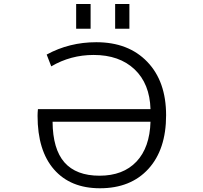

<svg xmlns="http://www.w3.org/2000/svg" viewBox="-20 -957 1040 986"><path d="M571.3 -809.6V-936.5H644.5V-809.6ZM371.1 -809.6V-936.5H445.3V-809.6ZM752.9 -396.5Q749 -527.3 670.9 -601.1Q592.8 -674.8 460.9 -674.8Q342.8 -674.8 243.2 -616.2L219.7 -676.8Q335.9 -740.2 474.6 -740.2Q639.6 -740.2 736.3 -639.6Q833 -539.1 833 -365.2Q833 -189.5 742.2 -89.8Q651.4 9.8 493.2 9.8Q341.8 9.8 257.3 -86.9Q172.9 -183.6 172.9 -362.3Q172.9 -377.9 174.8 -396.5ZM752.9 -332H250Q251 -191.4 311 -123Q371.1 -54.7 491.2 -54.7Q612.3 -54.7 680.7 -127Q749 -199.2 752.9 -332Z"/></svg>

Font: Gen Shin Gothic Monospace Normal
Style: Regular
Weight: 350
Designer: [Source Han Sans]
Ryoko NISHIZUKA  (kana & ideographs); Paul D. Hunt (Latin, Greek & Cyrillic); Wenlong ZHANG  (bopomofo
Version: Version 1.002.20150607